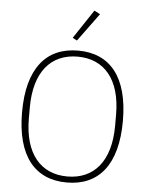

<svg xmlns="http://www.w3.org/2000/svg" viewBox="-62 -985 809 1047"><g transform="rotate(5 343.0 -461.5)"><path d="M343 12C168 12 67 -109 67 -349C67 -589 168 -710 343 -710C518 -710 619 -589 619 -349C619 -109 518 12 343 12ZM343 -21C488 -21 579 -124 579 -319V-379C579 -574 488 -677 343 -677C198 -677 107 -574 107 -379V-319C107 -124 198 -21 343 -21ZM331 -764 307 -777 412 -935 444 -918Z"/></g></svg>

Font: Plexus Sans ExtraLight
Style: Regular
Weight: 250
Version: Version 2.001;PS 002.001;hotconv 1.0.70;makeotf.lib2.5.58329